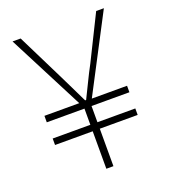

<svg xmlns="http://www.w3.org/2000/svg" viewBox="-130 -798 782 891"><g transform="rotate(-20 260.5 -352.0)"><path d="M35 -704H75L184 -484Q202 -447 220 -410.5Q238 -374 258 -332H263Q284 -374 301.5 -410.5Q319 -447 339 -484L448 -704H486L290 -329H464V-297H277V-217H464V-185H277V0H242V-185H56V-217H242V-297H56V-329H228Z"/></g></svg>

Font: Kinto Sans Thin
Style: Regular
Weight: 100
Designer: Authors: Ryoko NISHIZUKA  (kana & ideographs); Paul D. Hunt (Latin, Greek & Cyrillic); Wenlong ZHANG  (bopomofo); Sandol
Foundry: Adobe Systems Incorporated, ookami Inc.
Version: Version 0.001